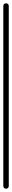

<svg xmlns="http://www.w3.org/2000/svg" viewBox="-20 -1140 73 1160"><path d="M0 -17H33V-1104H0ZM17 -33Q9 -33 4.5 -28.5Q0 -24 0 -17Q0 -9 4.5 -4.5Q9 0 17 0Q24 0 28.5 -4.5Q33 -9 33 -17Q33 -24 28.5 -28.5Q24 -33 17 -33ZM17 -1120Q9 -1120 4.5 -1115.5Q0 -1111 0 -1104Q0 -1096 4.5 -1091.5Q9 -1087 17 -1087Q24 -1087 28.5 -1091.5Q33 -1096 33 -1104Q33 -1111 28.5 -1115.5Q24 -1120 17 -1120Z"/></svg>

Font: Wavefont Light
Style: Regular
Weight: 300
Version: Version 3.004;gftools[0.9.33]